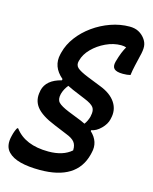

<svg xmlns="http://www.w3.org/2000/svg" viewBox="-178 -811 917 1150"><g transform="rotate(15 280.5 -235.5)"><path d="M203 129Q294 129 345 84V80Q346 51 331.5 32.5Q317 14 280 0L198 -34Q114 -68 82 -109Q50 -150 62 -206L63 -213Q79 -281 171 -304L173 -312Q102 -372 122 -453L125 -465Q138 -516 172.5 -562Q207 -608 256.5 -643.5Q306 -679 364 -699.5Q422 -720 481 -720Q513 -720 536 -708Q559 -696 575 -675Q592 -653 594 -628Q596 -603 585 -562Q578 -532 571 -501.5Q564 -471 560 -441Q540 -436 514 -436Q474 -436 459.5 -450Q445 -464 453 -495Q463 -531 472.5 -554Q482 -577 492 -594Q479 -599 460 -599Q413 -599 366 -577Q319 -555 284.5 -520Q250 -485 240 -445L239 -442Q232 -416 249 -400Q266 -384 318 -363L401 -330Q469 -304 498.5 -259Q528 -214 514 -159L513 -154Q506 -123 477.5 -94.5Q449 -66 418 -61L417 -55Q474 -2 456 68L453 81Q410 249 182 249Q110 249 60.5 236Q11 223 -15 196Q-50 161 -33 95Q-29 78 -24 65Q-19 52 -13 42H-7Q58 129 203 129ZM343 -100Q357 -94 369 -88Q385 -109 393 -138L394 -144Q402 -178 388.5 -196.5Q375 -215 330 -233L251 -266Q233 -274 217 -282Q196 -256 188 -229L186 -222Q178 -188 194.5 -170.5Q211 -153 260 -133Z"/></g></svg>

Font: Recursive Mn Csl St SmB
Style: Italic
Weight: 600
Italic angle: -15°
Monospace: yes
Version: Version 1.079;hotconv 1.0.112;makeotfexe 2.5.65598; ttfautoh